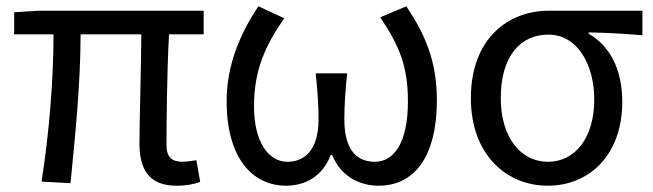

<svg xmlns="http://www.w3.org/2000/svg" viewBox="-20 -577 2075 610"><path d="M541 13C573 13 597 8 616 1L604 -68C583 -65 570 -63 560 -63C526 -63 509 -78 509 -116C509 -169 510 -344 517 -468H627V-543H103L25 -538V-468H150C150 -321 136 -153 112 0L204 5C219 -146 236 -315 236 -468H429C428 -348 423 -179 423 -122C423 -34 457 13 541 13Z M889 13C950 13 1005 -17 1031 -85H1035C1063 -17 1121 13 1183 13C1295 13 1368 -77 1368 -259C1368 -385 1329 -470 1271 -557L1188 -522C1250 -430 1276 -365 1276 -254C1276 -124 1232 -63 1171 -63C1119 -63 1074 -94 1074 -198C1074 -243 1077 -286 1083 -344H983C989 -286 992 -243 992 -198C992 -97 945 -63 893 -63C833 -63 787 -126 787 -239C787 -353 822 -431 883 -519L801 -557C744 -472 700 -371 700 -256C700 -76 781 13 889 13Z M1720 13C1853 13 1957 -85 1957 -254C1957 -357 1917 -432 1850 -470V-474C1910 -473 1960 -470 2021 -465V-543H1724C1596 -543 1476 -456 1476 -265C1476 -86 1589 13 1720 13ZM1721 -63C1634 -63 1571 -141 1571 -265C1571 -402 1636 -467 1722 -467C1816 -467 1868 -370 1868 -261C1868 -139 1807 -63 1721 -63Z"/></svg>

Font: Source Han Sans HK
Style: Regular
Weight: 400
Designer: Ryoko NISHIZUKA 西塚涼子 (kana, bopomofo & ideographs); Paul D. Hunt (Latin, Greek & Cyrillic); Sandoll Communications 산돌커뮤니
Foundry: Adobe
Version: Version 2.000;hotconv 1.0.107;makeotfexe 2.5.65593